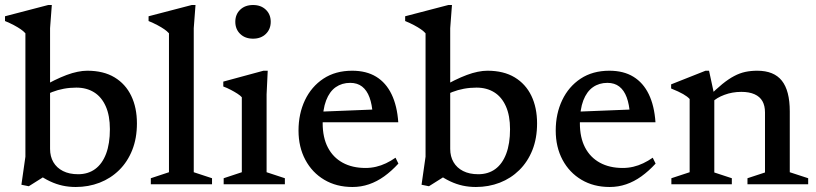

<svg xmlns="http://www.w3.org/2000/svg" viewBox="-28 -736 3260 767"><path d="M120 -43H168L87 8L57.5 2L73.5 -110V-603Q66.5 -611 55 -619Q43.5 -627 27.5 -635.5Q11.5 -644 -8 -652V-671L164.5 -716H179L172 -623.5V-141Q172 -111 185.2 -88.2Q198.5 -65.5 223.5 -52.8Q248.5 -40 284 -40Q324 -40 352.2 -60.8Q380.5 -81.5 395.8 -121.8Q411 -162 411 -220Q411 -274 394.5 -311.2Q378 -348.5 348 -367.2Q318 -386 277 -386Q251 -386 226.8 -381.5Q202.5 -377 180.8 -368.5Q159 -360 139.5 -346.5L133 -384.5Q163 -402.5 189.2 -415.2Q215.5 -428 238.2 -436.5Q261 -445 281.8 -449.2Q302.5 -453.5 320.5 -453.5Q385.5 -453.5 429.5 -427Q473.5 -400.5 496.2 -353.2Q519 -306 519 -243Q519 -183.5 500.2 -136.5Q481.5 -89.5 448 -56.5Q414.5 -23.5 370 -6.2Q325.5 11 274.5 11Q247 11 221.8 5.5Q196.5 0 171.5 -11.8Q146.5 -23.5 120 -43Z M746 -48 819 -24V0H574.5V-24L647 -48V-603Q640 -611 628.5 -619Q617 -627 601 -635.5Q585 -644 565.5 -652V-671L738 -716H753L746 -623.5Z M983 -581.5Q951 -581.5 931.5 -600.5Q912 -619.5 912 -649Q912 -678.5 931.5 -697.2Q951 -716 983 -716Q1014.5 -716 1034 -697.2Q1053.5 -678.5 1053.5 -649Q1053.5 -619.5 1034 -600.5Q1014.5 -581.5 983 -581.5ZM1041.5 -453.5 1037 -359V-48L1110 -24V0H865.5V-24L938 -48V-347.5Q932.5 -354 920.5 -361.8Q908.5 -369.5 893.8 -377.2Q879 -385 864 -390.5V-410L1024.5 -453.5Z M1379 -453.5Q1435.5 -453.5 1474.8 -429.5Q1514 -405.5 1536.2 -359.5Q1558.5 -313.5 1563 -247.5H1240.5V-289.5L1503 -300L1461 -278Q1458.5 -319 1448 -347.2Q1437.5 -375.5 1418.5 -390.2Q1399.5 -405 1371 -405Q1338 -405 1313.2 -387.8Q1288.5 -370.5 1274.8 -334.8Q1261 -299 1261 -244Q1261 -186.5 1281.8 -146.8Q1302.5 -107 1341 -86Q1379.5 -65 1432 -65Q1454 -65 1474.2 -69.8Q1494.5 -74.5 1514 -83.8Q1533.5 -93 1552 -106L1563.5 -82.5Q1536 -52.5 1506.8 -31.5Q1477.5 -10.5 1446 0.2Q1414.5 11 1380 11Q1316 11 1267.5 -17.8Q1219 -46.5 1191.8 -97.5Q1164.5 -148.5 1164.5 -214.5Q1164.5 -281.5 1190.2 -335.8Q1216 -390 1264 -421.8Q1312 -453.5 1379 -453.5Z M1718.5 -43H1766.5L1685.5 8L1656 2L1672 -110V-603Q1665 -611 1653.5 -619Q1642 -627 1626 -635.5Q1610 -644 1590.5 -652V-671L1763 -716H1777.5L1770.5 -623.5V-141Q1770.5 -111 1783.8 -88.2Q1797 -65.5 1822 -52.8Q1847 -40 1882.5 -40Q1922.5 -40 1950.8 -60.8Q1979 -81.5 1994.2 -121.8Q2009.5 -162 2009.5 -220Q2009.5 -274 1993 -311.2Q1976.5 -348.5 1946.5 -367.2Q1916.5 -386 1875.5 -386Q1849.5 -386 1825.2 -381.5Q1801 -377 1779.2 -368.5Q1757.5 -360 1738 -346.5L1731.5 -384.5Q1761.5 -402.5 1787.8 -415.2Q1814 -428 1836.8 -436.5Q1859.5 -445 1880.2 -449.2Q1901 -453.5 1919 -453.5Q1984 -453.5 2028 -427Q2072 -400.5 2094.8 -353.2Q2117.5 -306 2117.5 -243Q2117.5 -183.5 2098.8 -136.5Q2080 -89.5 2046.5 -56.5Q2013 -23.5 1968.5 -6.2Q1924 11 1873 11Q1845.5 11 1820.2 5.5Q1795 0 1770 -11.8Q1745 -23.5 1718.5 -43Z M2406.5 -453.5Q2463 -453.5 2502.2 -429.5Q2541.5 -405.5 2563.8 -359.5Q2586 -313.5 2590.5 -247.5H2268V-289.5L2530.5 -300L2488.5 -278Q2486 -319 2475.5 -347.2Q2465 -375.5 2446 -390.2Q2427 -405 2398.5 -405Q2365.5 -405 2340.8 -387.8Q2316 -370.5 2302.2 -334.8Q2288.5 -299 2288.5 -244Q2288.5 -186.5 2309.2 -146.8Q2330 -107 2368.5 -86Q2407 -65 2459.5 -65Q2481.5 -65 2501.8 -69.8Q2522 -74.5 2541.5 -83.8Q2561 -93 2579.5 -106L2591 -82.5Q2563.5 -52.5 2534.2 -31.5Q2505 -10.5 2473.5 0.2Q2442 11 2407.5 11Q2343.5 11 2295 -17.8Q2246.5 -46.5 2219.2 -97.5Q2192 -148.5 2192 -214.5Q2192 -281.5 2217.8 -335.8Q2243.5 -390 2291.5 -421.8Q2339.5 -453.5 2406.5 -453.5Z M2825.5 -356V-47L2895.5 -24V0H2654V-24L2727 -48V-340.5Q2718 -350.5 2701 -360.2Q2684 -370 2653 -382.5V-399L2790.5 -453.5H2804.5ZM2958 -24 3028 -47V-287Q3028 -313.5 3017.8 -331.8Q3007.5 -350 2986.2 -359.5Q2965 -369 2933.5 -369Q2897.5 -369 2866 -357.2Q2834.5 -345.5 2818 -328.5L2800 -347.5Q2832 -379.5 2857.2 -400Q2882.5 -420.5 2904.8 -432.2Q2927 -444 2949.5 -448.8Q2972 -453.5 2997 -453.5Q3063.5 -453.5 3095.2 -413.8Q3127 -374 3127 -291V-48L3200.5 -24V0H2958Z"/></svg>

Font: Newsreader 16pt 16pt Medium
Style: Regular
Weight: 500
Version: Version 1.003